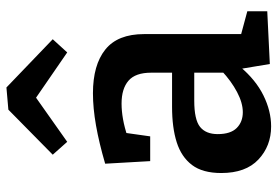

<svg xmlns="http://www.w3.org/2000/svg" viewBox="-153 -699 863 597"><g transform="rotate(-90 278.5 -400.5)"><path d="M471 -63 453 -87 542 -63V-1L378 7L362 -89L370 -86Q329 -37 280.5 -13Q232 11 184 11Q123 11 81 -28.5Q39 -68 39 -144Q39 -202 64 -235Q89 -268 134.5 -282.5Q180 -297 245 -297H360L351 -286V-362Q351 -411 326 -432.5Q301 -454 255 -454Q232 -454 206.5 -449.5Q181 -445 151 -435L165 -450L153 -365H76L68 -505Q133 -524 187 -533.5Q241 -543 287 -543Q375 -543 423 -504.5Q471 -466 471 -384ZM160 -155Q160 -115 179 -96Q198 -77 228 -77Q257 -77 291 -95Q325 -113 357 -143L351 -119V-238L360 -228H264Q205 -228 182.5 -210Q160 -192 160 -155ZM136 -623 96 -668 236 -806 305 -812 455 -668 414 -623 231 -749 313 -748Z"/></g></svg>

Font: Bitter Thin SemiBold
Style: Regular
Weight: 600
Version: Version 2.002